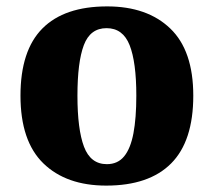

<svg xmlns="http://www.w3.org/2000/svg" viewBox="-20 -570 668 600"><path d="M312 10Q187 10 115.5 -59.5Q44 -129 44 -271Q44 -412 112.5 -481Q181 -550 315 -550Q440 -550 512 -481Q584 -412 584 -271Q584 -129 515 -59.5Q446 10 312 10ZM314 -57Q348 -57 368 -81.5Q388 -106 397 -153.5Q406 -201 406 -271Q406 -376 385 -429Q364 -482 313 -482Q262 -482 242 -429Q222 -376 222 -271Q222 -166 242.5 -111.5Q263 -57 314 -57Z"/></svg>

Font: Noto Serif Gujarati ExtraBold
Style: Regular
Weight: 800
Version: Version 2.102